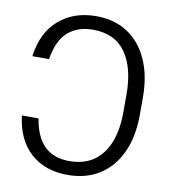

<svg xmlns="http://www.w3.org/2000/svg" viewBox="-83 -808 781 889"><g transform="rotate(10 307.0 -363.5)"><path d="M38.6 -224.6H116.7Q130.9 -137.2 174.6 -95.9Q218.3 -54.7 291.5 -54.7Q391.1 -54.7 444.8 -124.8Q498.5 -194.8 498.5 -322.3V-404.8Q498.5 -529.8 448 -601.3Q397.5 -672.9 293.9 -672.9Q222.7 -672.9 177.2 -633.3Q131.8 -593.8 116.7 -503.4H38.6Q52.7 -615.2 122.8 -676.3Q192.9 -737.3 298.3 -737.3Q384.8 -737.3 446.8 -696.3Q508.8 -655.3 542.2 -580.6Q575.7 -505.9 575.7 -404.8V-323.2Q575.7 -220.2 541.5 -145.5Q507.3 -70.8 444.1 -30.5Q380.9 9.8 293.9 9.8Q187 9.8 119.4 -51.3Q51.8 -112.3 38.6 -224.6Z"/></g></svg>

Font: Inter Light
Style: Regular
Weight: 300
Designer: Rasmus Andersson
Foundry: rsms
Version: Version 4.000;git-a52131595